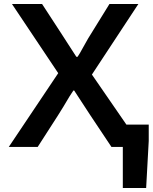

<svg xmlns="http://www.w3.org/2000/svg" viewBox="-20 -737 766 963"><path d="M596 0H539L433 -159L352 -283H348Q333 -262 298 -202L270 -157L169 0H24L272 -370L40 -717H191L290 -565L319 -520L363 -452H369Q375 -459 404 -512Q414 -530 422 -544Q430 -558 435 -565L529 -717H674L441 -363L614 -112H726V-30L713 206H596Z"/></svg>

Font: Nebula Sans Semibold
Style: Regular
Weight: 600
Designer: Paul D. Hunt for Adobe (as Source Sans)
Foundry: Nebula Entertainment & Broadcasting LLC
Version: Version 1.010